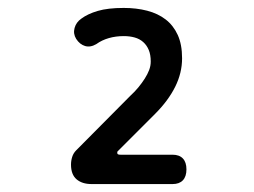

<svg xmlns="http://www.w3.org/2000/svg" viewBox="-20 -904 640 484"><path d="M211 -440Q187 -440 173 -452Q159 -464 159 -489Q159 -499 162 -508.5Q165 -518 172 -525L308 -662Q320 -673 329 -684Q338 -695 345 -706Q352 -717 356 -727.5Q360 -738 360 -749Q360 -766 355 -778Q350 -790 341 -798Q332 -806 319.5 -809.5Q307 -813 292 -813Q272 -813 254.5 -808Q237 -803 223 -793Q208 -784 194.5 -788Q181 -792 172 -806Q164 -819 168 -833.5Q172 -848 185 -857Q201 -869 226.5 -876.5Q252 -884 292 -884Q324 -884 351 -877Q378 -870 397.5 -855Q417 -840 428 -816Q439 -792 439 -757Q439 -720 421.5 -685Q404 -650 371 -617L276 -522Q275 -519 276 -516.5Q277 -514 284 -514H415Q432 -514 441 -504.5Q450 -495 450 -477Q450 -459 441 -449.5Q432 -440 415 -440Z"/></svg>

Font: Maple Mono NL Medium
Style: Regular
Weight: 500
Monospace: yes
Designer: subframe7536
Version: Version 7.000